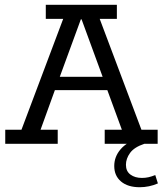

<svg xmlns="http://www.w3.org/2000/svg" viewBox="-20 -603 683 805"><path d="M2 0V-59H70L245 -524H172V-583H470V-524H398L573 -59H641V0H419V-59H491L422 -247L450 -225H197L218 -247L150 -59H222V0ZM223 -260 210 -281H429L418 -260L322 -522H319ZM566 182Q516 182 487.5 158Q459 134 459 93Q459 54 485.5 23Q512 -8 563 -24L585 0Q543 14 525.5 38Q508 62 508 88Q508 115 527 129Q546 143 575 143Q590 143 603 140Q616 137 631 131L642 166Q624 174 604.5 178Q585 182 566 182Z"/></svg>

Font: Rokkitt
Style: Regular
Weight: 400
Designer: Vernon Adams
Foundry: Vernon Adams
Version: Version 3.103